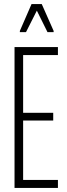

<svg xmlns="http://www.w3.org/2000/svg" viewBox="-20 -918 325 938"><path d="M51 0V-688H263V-649H93V-367H240V-329H93V-39H263V0ZM77 -761V-767L134 -898H184L242 -767V-761H212L160 -866L107 -761Z"/></svg>

Font: Saira UltraCondensed ExtraLight
Style: Regular
Weight: 250
Width: 1
Designer: Hector Gatti with collaboration of the Omnibus-Type team
Foundry: Omnibus-Type
Version: Version 1.101